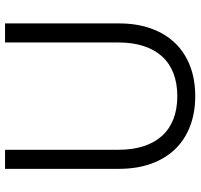

<svg xmlns="http://www.w3.org/2000/svg" viewBox="-36 -724 775 742"><g transform="rotate(-90 351.0 -352.5)"><path d="M351 15Q415.2 15 467.1 -4.8Q519 -24.7 555.6 -62.4Q592.2 -100.2 612.1 -155.1Q632 -210 632 -280V-720H558.3V-281.3Q558.3 -227 544.6 -184.7Q530.8 -142.3 504.5 -113.3Q478.2 -84.3 439.5 -69.3Q400.8 -54.3 351 -54.3Q301.2 -54.3 262.5 -69.3Q223.8 -84.3 197.5 -113.3Q171.2 -142.3 157.4 -184.7Q143.7 -227 143.7 -281.3V-720H70V-280Q70 -210 89.9 -155.1Q109.8 -100.2 146.4 -62.4Q183 -24.7 235 -4.8Q287 15 351 15Z"/></g></svg>

Font: Vela Sans GX ExtLt
Style: Regular
Weight: 200
Designer: Principal design: Mikhail Sharanda - project Manrope.
Design modification: Ravid Balaliev
Foundry: Mikhail Sharanda
Version: Version 1.001